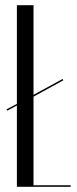

<svg xmlns="http://www.w3.org/2000/svg" viewBox="-20 -719 295 739"><path d="M45 -699V-319L5 -298L8 -293L45 -313V0H252V-6H109V-347L224 -410L221 -415L109 -354V-699Z"/></svg>

Font: Moniqa Display
Style: Regular
Weight: 400
Designer: Rajesh Rajput
Foundry: Rajesh Rajput
Version: Version 1.000